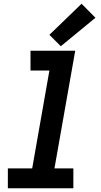

<svg xmlns="http://www.w3.org/2000/svg" viewBox="-20 -1006 540 1026"><path d="M22 0V-106H152L244 -629H143V-735H382L271 -106H372V0ZM305 -759 244 -820 416 -986 490 -911Z"/></svg>

Font: Iosevka SS08
Style: Bold Italic
Weight: 700
Italic angle: -10°
Monospace: yes
Designer: Belleve Invis
Foundry: Belleve Invis
Version: 2.1.0; ttfautohint (v1.8.2)